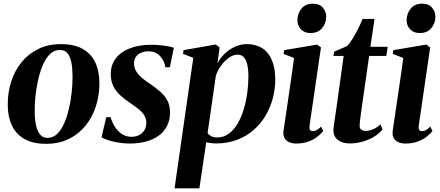

<svg xmlns="http://www.w3.org/2000/svg" viewBox="-20 -766 2382 1040"><path d="M310 -527Q381.5 -527 427.5 -501.2Q473.5 -475.5 496 -428Q518.5 -380.5 518.5 -314.5Q518.5 -249.5 499.5 -190.5Q480.5 -131.5 443.8 -85.8Q407 -40 353 -13.5Q299 13 229.5 13Q158.5 13 112.5 -13Q66.5 -39 44.2 -86.8Q22 -134.5 22 -198Q21.5 -265 40.8 -324.5Q60 -384 97.2 -429.5Q134.5 -475 188 -501Q241.5 -527 310 -527ZM303 -495.5Q274 -495.5 251.8 -474.2Q229.5 -453 213.8 -417.5Q198 -382 187.8 -338.8Q177.5 -295.5 172.5 -250Q167.5 -204.5 168 -165Q168 -121 175 -88.2Q182 -55.5 197.2 -37.2Q212.5 -19 238 -19Q267 -19 289.2 -40.2Q311.5 -61.5 327.2 -97.2Q343 -133 353.2 -176.5Q363.5 -220 368.2 -265Q373 -310 373 -350Q373 -393 367 -425.8Q361 -458.5 346.2 -477Q331.5 -495.5 303 -495.5Z M900 -401.5H876Q871 -435.5 847.5 -461.8Q824 -488 784.5 -488Q763.5 -488 745.8 -481Q728 -474 717 -459.5Q706 -445 706 -423Q706 -399 717.5 -380Q729 -361 748.5 -344.5Q768 -328 793 -311.5Q825 -290 849 -268.5Q873 -247 887 -220.5Q901 -194 901 -158Q901 -116.5 885.5 -85Q870 -53.5 841 -32Q812 -10.5 771.8 0.5Q731.5 11.5 682 11.5Q650.5 11.5 619 6Q587.5 0.5 563.2 -7.5Q539 -15.5 530 -23L555.5 -131H579Q587 -104 602 -79.8Q617 -55.5 639.8 -40.2Q662.5 -25 692.5 -25Q715 -25 733.2 -34.2Q751.5 -43.5 762 -60.5Q772.5 -77.5 772.5 -99.5Q772.5 -123 761.8 -140.8Q751 -158.5 730.8 -174.8Q710.5 -191 682 -210Q656 -227.5 632.5 -248.8Q609 -270 594.5 -298.2Q580 -326.5 580 -364Q580 -414.5 607.5 -450.2Q635 -486 684.5 -504.8Q734 -523.5 800.5 -523.5Q824 -523.5 848.5 -521Q873 -518.5 892.8 -514.8Q912.5 -511 921.5 -507Z M925.5 254 1027 -452.5 971 -474.5 974.5 -494.5 1149 -525 1169.5 -509 1158 -422Q1172.5 -451.5 1197.2 -475.2Q1222 -499 1253 -513Q1284 -527 1318 -527Q1364.5 -527 1399 -505.8Q1433.5 -484.5 1452.2 -441.5Q1471 -398.5 1471 -334.5Q1471 -283 1457.5 -232.8Q1444 -182.5 1417.8 -138.5Q1391.5 -94.5 1352.5 -60.8Q1313.5 -27 1262.8 -8Q1212 11 1149.5 11Q1137 11 1123.5 9.2Q1110 7.5 1097 5L1060 254ZM1104.5 -45.5Q1111.5 -35 1124.2 -28.2Q1137 -21.5 1156.5 -21.5Q1192 -21.5 1219.5 -41.8Q1247 -62 1267 -96.2Q1287 -130.5 1300 -173.2Q1313 -216 1319.2 -262Q1325.5 -308 1325.5 -350.5Q1325.5 -389 1319.5 -415.5Q1313.5 -442 1300.8 -456Q1288 -470 1266.5 -470Q1243 -470 1218.8 -452.5Q1194.5 -435 1175.8 -408.5Q1157 -382 1149 -354.5Z M1584.5 11.5Q1564.5 11.5 1547.8 4.8Q1531 -2 1521.8 -17Q1512.5 -32 1515.5 -56.5Q1516.5 -65.5 1520.8 -92.2Q1525 -119 1530.8 -159.2Q1536.5 -199.5 1543.8 -247.8Q1551 -296 1558.5 -348.5Q1566 -401 1573 -452L1516 -474L1519.5 -494.5L1697.5 -524.5L1718.5 -509L1657 -87.5Q1654.5 -69 1659.5 -62.2Q1664.5 -55.5 1673.5 -55.5Q1684.5 -55.5 1694.8 -60.8Q1705 -66 1719 -80L1731 -56.5Q1718.5 -40.5 1698.2 -24.8Q1678 -9 1649.5 1.2Q1621 11.5 1584.5 11.5ZM1661.5 -587Q1628.5 -587 1609.5 -608Q1590.5 -629 1591 -656.5Q1591.5 -694 1613.5 -720Q1635.5 -746 1674 -746Q1711 -746 1729 -724.2Q1747 -702.5 1747 -676Q1746.5 -640 1724.8 -613.5Q1703 -587 1661.5 -587Z M1939.5 -183.5Q1936 -159 1933.5 -139.8Q1931 -120.5 1929.5 -106.8Q1928 -93 1928 -84Q1928 -69.5 1937.5 -63.2Q1947 -57 1959.5 -57Q1980.5 -57 2002.2 -66.5Q2024 -76 2041 -92.5L2052 -65Q2032.5 -41 2003.5 -24Q1974.5 -7 1941.2 2Q1908 11 1874.5 11Q1833.5 11 1808.8 -9Q1784 -29 1786.5 -67Q1787 -72.5 1788.2 -82.5Q1789.5 -92.5 1791.5 -107.5Q1793.5 -122.5 1796.5 -142.8Q1799.5 -163 1803.5 -189.5L1841.5 -463H1786L1790.5 -486.5L1860 -516.5Q1874.5 -531 1890.5 -557Q1906.5 -583 1920.8 -612Q1935 -641 1944 -663.5H2008.5L1986.5 -512.5H2080L2072.5 -463H1979.5Z M2176 11.5Q2156 11.5 2139.2 4.8Q2122.5 -2 2113.2 -17Q2104 -32 2107 -56.5Q2108 -65.5 2112.2 -92.2Q2116.5 -119 2122.2 -159.2Q2128 -199.5 2135.2 -247.8Q2142.5 -296 2150 -348.5Q2157.5 -401 2164.5 -452L2107.5 -474L2111 -494.5L2289 -524.5L2310 -509L2248.5 -87.5Q2246 -69 2251 -62.2Q2256 -55.5 2265 -55.5Q2276 -55.5 2286.2 -60.8Q2296.5 -66 2310.5 -80L2322.5 -56.5Q2310 -40.5 2289.8 -24.8Q2269.5 -9 2241 1.2Q2212.5 11.5 2176 11.5ZM2253 -587Q2220 -587 2201 -608Q2182 -629 2182.5 -656.5Q2183 -694 2205 -720Q2227 -746 2265.5 -746Q2302.5 -746 2320.5 -724.2Q2338.5 -702.5 2338.5 -676Q2338 -640 2316.2 -613.5Q2294.5 -587 2253 -587Z"/></svg>

Font: Merriweather 120pt
Style: Bold Italic
Weight: 700
Italic angle: -7.8°
Version: Version 2.101